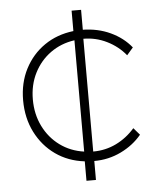

<svg xmlns="http://www.w3.org/2000/svg" viewBox="-51 -743 633 787"><g transform="rotate(-5 265.5 -350.0)"><path d="M273 0V-80Q205 -88 153.5 -124.5Q102 -161 72.5 -219.5Q43 -278 43 -351Q43 -423 72.5 -480Q102 -537 153.5 -572.5Q205 -608 273 -616V-700H312V-618Q374 -617 425.5 -593Q477 -569 510 -528L484 -498Q453 -536 407.5 -558.5Q362 -581 311 -581V-117Q362 -117 406 -138.5Q450 -160 483 -198L508 -169Q474 -128 422.5 -103Q371 -78 312 -78V0ZM83 -351Q83 -290 107.5 -240.5Q132 -191 175 -159.5Q218 -128 274 -120V-578Q218 -570 175 -539Q132 -508 107.5 -459.5Q83 -411 83 -351Z"/></g></svg>

Font: Readex Pro Light
Style: Regular
Weight: 300
Designer: Bonnie Shaver-Troup, Thomas Jockin
Foundry: Lexend
Version: Version 1.200; ttfautohint (v1.8.3)